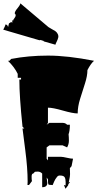

<svg xmlns="http://www.w3.org/2000/svg" viewBox="-24 -1070 615 1154"><path d="M54.7 -945.8Q55.2 -952.1 63.5 -961.9Q76.7 -979 64.5 -989.3Q64.9 -1001.5 80.3 -1019.3Q95.7 -1037.1 98.6 -1049.8L267.1 -907.2Q272 -903.3 285.9 -896Q299.8 -888.7 308.3 -883.1Q316.9 -877.4 322.8 -866.2Q328.6 -855 325.9 -843.8Q323.2 -832.5 316.7 -819.6Q310.1 -806.6 309.1 -801.3L238.8 -821.3V-823.7L218.8 -830.1Q217.8 -827.6 215.3 -828.1Q212.9 -828.6 209.5 -829.1L-4.4 -891.6Q6.8 -912.6 9.3 -923.3L18.6 -919.9L24.9 -908.2L29.8 -929.2L42 -937L51.3 -935.1L47.9 -947.8ZM415 -116.2 406.2 -71.3 396 -59.6 397 -22.5Q397 -10.3 391.6 14.4Q386.2 39.1 385.3 44.4L369.6 64.5L360.4 42Q369.6 42.5 369.6 46.9Q370.6 44.9 370.6 25.4Q370.6 5.9 364.7 -4.6Q358.9 -15.1 335 -15.1Q324.7 -15.1 318.1 -5.9Q311.5 3.4 308.8 7.1Q306.2 10.7 301.8 20.5Q296.9 32.2 292 43.5L291 42Q269.5 42 266.8 38.1Q264.2 34.2 264.2 7.8L256.3 -2.9L260.3 29.3Q260.3 55.2 229.5 55.2V-26.9Q218.3 -38.6 203.1 -38.6Q188 -38.6 186 -37.6L175.8 -26.9Q166 -26.9 166 -8.5Q166 9.8 168 18.6L150.4 42H141.1L142.1 22Q142.1 -59.6 127.9 -167.5Q113.8 -275.4 111.3 -297.9H122.1L111.3 -308.6Q92.3 -491.2 92.3 -591.8H102.5V-602.5H82.5V-626Q63 -666.5 23.9 -704.6H32.7L43 -715.8Q146.5 -735.8 264.4 -735.8Q382.3 -735.8 541 -704.6Q521.5 -687.5 501.5 -648.9Q501.5 -613.8 486.8 -568.4Q472.2 -522.9 457.5 -475.8Q442.9 -428.7 442.9 -388.2Q414.1 -388.2 353.8 -405.5Q293.5 -422.9 264.2 -422.9V-331.5L256.3 -320.3L272.9 -331.5H352.5Q369.1 -331.5 379.4 -320.3H396Q396 -283.7 388.2 -263.2Q390.1 -243.7 390.1 -223.6Q390.1 -203.6 379.4 -184.1L352.5 -196.3H272.9L256.3 -184.1V-116.2L264.2 -106V-127.4H344.2Q353.5 -127.4 377.9 -121.8Q402.3 -116.2 415 -116.2ZM387.7 37.6Q387.2 24.4 394.5 23.4H396Q396 25.9 392.1 30.3Q388.2 34.7 387.7 37.6ZM386.7 42 385.7 42.5Z"/></svg>

Font: Butcherman
Style: Regular
Weight: 400
Version: Version 001.003